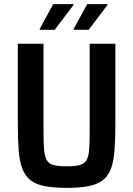

<svg xmlns="http://www.w3.org/2000/svg" viewBox="-20 -899 644 927"><path d="M302 8Q238 8 195 -0.5Q152 -9 126.5 -29.5Q101 -50 87.5 -85.5Q74 -121 70 -175Q66 -229 66 -305V-688H190V-267Q190 -211 193 -177Q196 -143 206 -125.5Q216 -108 239 -102Q262 -96 302 -96Q342 -96 364.5 -102Q387 -108 397.5 -125.5Q408 -143 410.5 -177Q413 -211 413 -267V-688H537V-305Q537 -229 533 -175Q529 -121 516 -85.5Q503 -50 477 -29.5Q451 -9 408.5 -0.5Q366 8 302 8ZM172 -755V-760L237 -879H335V-875L244 -755ZM336 -755V-760L401 -879H499V-875L408 -755Z"/></svg>

Font: Saira SemiCondensed SemiBold
Style: Regular
Weight: 600
Width: 4
Designer: Hector Gatti with collaboration of the Omnibus-Type team
Foundry: Omnibus-Type
Version: Version 1.101